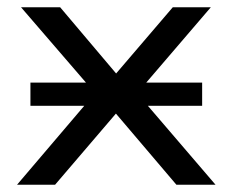

<svg xmlns="http://www.w3.org/2000/svg" viewBox="-20 -510 640 530"><path d="M27 0 262 -276 263 -229 38 -490H146L310 -296H291L457 -490H562L340 -231L341 -273L575 0H467L291 -207H309L132 0ZM64 -218V-282H538V-218Z"/></svg>

Font: Nunito Sans 10pt SemiExpanded
Style: Regular
Weight: 400
Width: 6
Designer: Vernon Adams
Foundry: Vernon Adams
Version: Version 3.101;gftools[0.9.27]